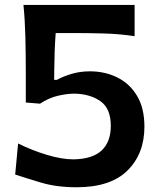

<svg xmlns="http://www.w3.org/2000/svg" viewBox="-20 -770 672 803"><path d="M300.3 13.2Q216.8 13.2 151.6 -6.3Q86.4 -25.9 43.5 -40L55.7 -169.9Q113.8 -141.1 176.3 -122.3Q238.8 -103.5 287.6 -103.5Q367.2 -105 405.3 -140.9Q443.4 -176.8 443.4 -243.7Q443.4 -316.4 400.1 -346.7Q356.9 -377 291.5 -378.4Q261.2 -378.4 222.7 -369.6Q184.1 -360.8 147.5 -336.4L87.9 -341.3V-462.9Q87.9 -540 86.2 -612.3Q84.5 -684.6 78.1 -749.5H543V-618.7Q478 -628.4 412.4 -630.1Q346.7 -631.8 282.2 -631.8H212.9Q207.5 -558.6 207 -481.9L206.5 -436H217.8Q245.6 -451.2 280.8 -461.4Q315.9 -471.7 356 -471.7Q418.9 -471.7 470.7 -446Q522.5 -420.4 553.2 -369.1Q584 -317.9 584 -240.2Q584 -127 513.2 -56.9Q442.4 13.2 300.3 13.2Z"/></svg>

Font: Pinar DS1 SemiBold
Style: Regular
Weight: 600
Designer: Amin Abedi
Version: Version 3.000